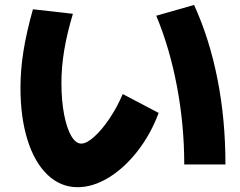

<svg xmlns="http://www.w3.org/2000/svg" viewBox="-20 -737 978 783"><path d="M63.5 -378.9Q63.5 -451.7 75.7 -528.6Q87.9 -605.5 114.3 -699.2L277.3 -680.7Q252.9 -599.1 241.7 -531Q230.5 -462.9 230.5 -398.4Q230.5 -327.6 241.2 -271.2Q252 -214.8 270.3 -183.1Q288.6 -151.4 311.5 -151.4Q333.5 -151.4 364.7 -179.7Q396 -208 427.2 -254.6Q458.5 -301.3 480.5 -353.5L627 -276.4Q594.7 -189.9 541 -120.8Q487.3 -51.8 423.1 -12.7Q358.9 26.4 296.9 26.4Q227.1 26.4 174.1 -23.9Q121.1 -74.2 92.3 -166Q63.5 -257.8 63.5 -378.9ZM617.2 -672.9 771.5 -716.8Q834.5 -578.6 866.9 -414.3Q899.4 -250 899.4 -66.4H731.4Q731.4 -227.1 701.7 -384.5Q671.9 -542 617.2 -672.9Z"/></svg>

Font: Pretendard JP Black
Style: Regular
Weight: 900
Designer: Base glyphs from Inter by Rasmus Andersson; Hangeul glyphs from Noto Sans CJK(Source Han Sans) by Jang Soo-young and Kan
Foundry: Kil Hyung-jin
Version: Version 1.309